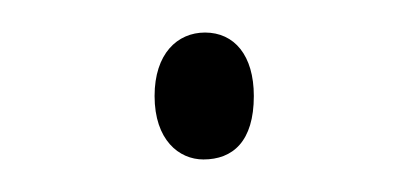

<svg xmlns="http://www.w3.org/2000/svg" viewBox="-20 -671 244 118"><path d="M75 -612C75 -585 90 -573 105 -573C123 -573 136 -584 136 -612C136 -637 124 -651 106 -651C89 -651 75 -638 75 -612Z"/></svg>

Font: Noto Sans ExtraCondensed Thin
Style: Italic
Weight: 100
Width: 2
Italic angle: -12°
Designer: Monotype Design Team
Foundry: Monotype Imaging Inc.
Version: Version 2.013